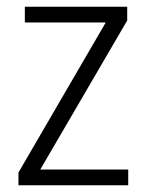

<svg xmlns="http://www.w3.org/2000/svg" viewBox="-20 -552 436 572"><path d="M362 0H35V-38L295 -485H54V-532H359V-491L100 -47H362Z"/></svg>

Font: Noto Sans Thai SemiCondensed Light
Style: Regular
Weight: 300
Width: 4
Designer: Monotype Design Team
Foundry: Monotype Imaging Inc.
Version: Version 2.001